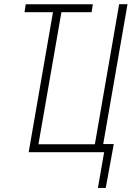

<svg xmlns="http://www.w3.org/2000/svg" viewBox="-20 -731 632 922"><path d="M234.4 -672.4 117.7 0H480L450.2 171.4H487.8L526.4 -39.1H475.6L592.3 -710.9H552.2L435.5 -38.1H164.6L274.9 -672.4H419.9L425.8 -710.4H103.5L97.7 -672.4Z"/></svg>

Font: Roboto Mono ExtraLight
Style: Italic
Weight: 250
Italic angle: -10°
Monospace: yes
Designer: Google
Version: Version 3.000